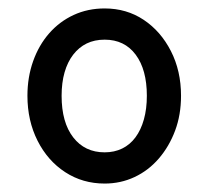

<svg xmlns="http://www.w3.org/2000/svg" viewBox="-20 -1126 494 455"><path d="M228 -691Q176 -691 134.5 -718Q93 -745 69 -792.5Q45 -840 45 -899Q45 -943 58.5 -981Q72 -1019 96.5 -1047Q121 -1075 154.5 -1090.5Q188 -1106 228 -1106Q280 -1106 320.5 -1079Q361 -1052 385 -1005Q409 -958 409 -899Q409 -854 395 -816.5Q381 -779 356.5 -750.5Q332 -722 299 -706.5Q266 -691 228 -691ZM228 -765Q251 -765 269.5 -774Q288 -783 301 -800.5Q314 -818 321 -843Q328 -868 328 -899Q328 -961 301.5 -996.5Q275 -1032 228 -1032Q204 -1032 185.5 -1023Q167 -1014 153.5 -996.5Q140 -979 133 -954.5Q126 -930 126 -899Q126 -836 153.5 -800.5Q181 -765 228 -765Z"/></svg>

Font: Playwrite PT
Style: Regular
Weight: 400
Designer: Veronika Burian, José Scaglione
Foundry: TypeTogether
Version: Version 1.002